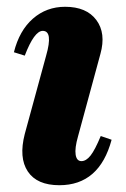

<svg xmlns="http://www.w3.org/2000/svg" viewBox="-20 -531 370 566"><path d="M155 15Q89 15 62 -25.5Q35 -66 53 -136L116 -367Q137 -440 106 -440Q81 -440 53 -367L21 -377Q37 -441 77 -476Q117 -511 172 -511Q235 -511 264 -472Q293 -433 276 -372L210 -129Q200 -94 203 -75Q206 -56 220 -56Q234 -56 247 -72.5Q260 -89 277 -130L309 -119Q273 15 155 15Z"/></svg>

Font: Platypi
Style: Bold Italic
Weight: 700
Italic angle: -13°
Designer: David Sargent
Foundry: Bolt Cutter Type
Version: Version 1.200; ttfautohint (v1.8.4.7-5d5b)